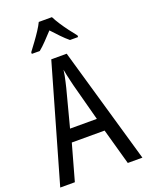

<svg xmlns="http://www.w3.org/2000/svg" viewBox="-172 -1027 850 1111"><g transform="rotate(-20 253.5 -471.5)"><path d="M416 0 354 -222H152L90 0H0L205 -715H300L506 0ZM274 -530Q271 -545 266 -563.5Q261 -582 257.5 -601Q254 -620 251 -634Q249 -617 245.5 -599Q242 -581 238 -564Q234 -547 230 -530L170 -301H335ZM292 -943Q303 -921 320.5 -894Q338 -867 358 -840.5Q378 -814 395 -793V-783H345Q322 -802 299 -826Q276 -850 252 -876Q228 -850 204 -825Q180 -800 159 -783H110V-793Q128 -817 147.5 -843.5Q167 -870 184 -896Q201 -922 211 -943Z"/></g></svg>

Font: Noto Sans Khmer Condensed
Style: Regular
Weight: 400
Width: 3
Designer: Danh Hong and the Monotype Design Team
Foundry: Monotype Imaging Inc.
Version: Version 2.004